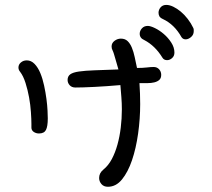

<svg xmlns="http://www.w3.org/2000/svg" viewBox="-20 -626 845 767"><path d="M429.7 -424.8Q425.8 -431.6 425.8 -440.4Q425.8 -454.1 437.5 -462.9Q449.2 -471.7 462.9 -471.7Q479.5 -471.7 489.7 -461.9Q500 -452.1 506.8 -435.5Q513.7 -418.9 518.1 -397.9Q522.5 -377 527.3 -354.5Q549.8 -354.5 565.9 -356.4Q582 -358.4 593.8 -358.4Q607.4 -358.4 615.7 -349.1Q624 -339.8 624 -327.1Q624 -313.5 616.2 -306.6Q608.4 -299.8 596.2 -296.9Q584 -293.9 568.4 -293.9Q552.7 -293.9 537.1 -293.9Q540 -251 540 -210Q540 -151.4 531.7 -92.3Q523.4 -33.2 507.3 14.2Q491.2 61.5 467.3 90.8Q443.4 120.1 411.1 120.1Q394.5 120.1 385.3 109.4Q376 98.6 376 85Q376 65.4 392.6 51.8Q413.1 35.2 426.8 9.3Q440.4 -16.6 449.2 -48.3Q458 -80.1 462.4 -116.2Q466.8 -152.3 466.8 -189.5Q466.8 -213.9 464.8 -238.3Q462.9 -262.7 460.9 -286.1Q405.3 -281.2 356.9 -278.8Q308.6 -276.4 281.2 -276.4Q266.6 -276.4 258.3 -285.6Q250 -294.9 250 -306.6Q250 -321.3 260.7 -329.1Q271.5 -336.9 295.4 -340.3Q319.3 -343.8 358.4 -345.2Q397.5 -346.7 453.1 -348.6L440.4 -392.6Q437.5 -402.3 435.1 -410.6Q432.6 -418.9 429.7 -424.8ZM60.5 -338.9Q53.7 -346.7 53.7 -356.4Q53.7 -368.2 63.5 -376.5Q73.2 -384.8 86.9 -384.8Q104.5 -384.8 118.2 -370.6Q131.8 -356.4 141.1 -334Q150.4 -311.5 156.2 -284.2Q162.1 -256.8 165.5 -231Q168.9 -205.1 169.9 -184.1Q170.9 -163.1 170.9 -153.3Q170.9 -121.1 163.6 -106.9Q156.2 -92.8 135.7 -92.8Q124 -92.8 114.7 -99.1Q105.5 -105.5 105.5 -116.2V-130.9Q105.5 -149.4 103.5 -178.2Q101.6 -207 96.2 -236.8Q90.8 -266.6 82 -294.4Q73.2 -322.3 60.5 -338.9ZM556.6 -465.8Q538.1 -473.6 538.1 -491.2Q538.1 -502.9 546.9 -512.7Q555.7 -522.5 570.3 -522.5Q581.1 -522.5 599.1 -513.7Q617.2 -504.9 634.3 -490.2Q651.4 -475.6 664.1 -456.1Q676.8 -436.5 676.8 -416Q676.8 -402.3 667.5 -394Q658.2 -385.7 647.5 -385.7Q634.8 -385.7 628.9 -395.5Q599.6 -443.4 556.6 -465.8ZM630.9 -549.8Q620.1 -554.7 616.7 -561Q613.3 -567.4 613.3 -575.2Q613.3 -586.9 621.6 -596.7Q629.9 -606.4 644.5 -606.4Q657.2 -606.4 672.4 -599.1Q687.5 -591.8 702.1 -579.6Q716.8 -567.4 730 -550.3Q743.2 -533.2 752 -514.6Q753.9 -510.7 753.9 -507.3Q753.9 -503.9 753.9 -501Q753.9 -487.3 743.2 -478Q732.4 -468.8 721.7 -468.8Q710.9 -468.8 705.1 -477.5Q676.8 -528.3 630.9 -549.8Z"/></svg>

Font: Hi Melody
Style: Regular
Weight: 400
Designer: YoonDesign Inc.
Foundry: YoonDesign Inc.
Version: Version 3.00